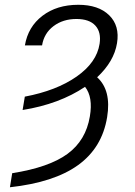

<svg xmlns="http://www.w3.org/2000/svg" viewBox="-20 -573 567 806"><path d="M74.9 -111.2 84.2 -167.3Q217.3 -192.5 301.7 -251.6Q386 -310.7 398.1 -389.2Q405.5 -438.2 380.1 -465.7Q354.8 -493.3 300.8 -493.3Q244.3 -493.3 204.5 -463.2Q164.8 -433.2 156.6 -382.5H84.5Q97.7 -460.6 158.2 -506.7Q218.8 -552.9 308.6 -552.9Q393.5 -552.9 438.4 -508.9Q483.3 -464.8 471.2 -391.7Q458.8 -315 387.8 -248.6Q448.2 -193.9 429.7 -81Q408.7 47.2 307.9 120Q207 192.8 21.7 213.1L31.2 154.1Q186.1 129.6 263.3 73Q340.6 16.3 357.2 -84.2Q371.1 -165.5 337 -208.5Q229 -136 74.9 -111.2Z"/></svg>

Font: Karasuma Gothic
Style: Light Italic
Weight: 300
Italic angle: 9.39998°
Designer: Rasmus Andersson / Ryoko Nishizuka
Foundry: rsms
Version: Version 1.00